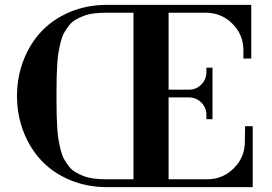

<svg xmlns="http://www.w3.org/2000/svg" viewBox="-20 -768 1117 788"><path d="M418 0Q336.9 0 267.6 -29.1Q198.2 -58.1 150.6 -108.4Q103 -158.7 76.4 -227.5Q49.8 -296.4 49.8 -374Q49.8 -451.7 76.4 -520.5Q103 -589.4 150.6 -639.6Q198.2 -689.9 267.6 -719Q336.9 -748 418 -748H1011.2V-527.8H979V-563Q978.5 -626.5 933.3 -671.1Q888.2 -715.8 824.2 -715.8H671.9V-399.9H754.9Q785.2 -399.9 806.2 -421.1Q827.1 -442.4 827.1 -472.2V-490.2H852.1V-278.8H827.1V-295.9Q827.1 -326.2 806.2 -347.2Q785.2 -368.2 754.9 -368.2H671.9V-32.2H830.1Q894 -32.2 939.2 -76.9Q984.4 -121.6 984.9 -185.1L985.8 -250H1017.1V0ZM211.9 -355Q211.9 -320.3 212.6 -294.7Q213.4 -269 215.1 -241Q216.8 -212.9 220.5 -192.6Q224.1 -172.4 229.5 -150.9Q234.9 -129.4 243.2 -114.7Q251.5 -100.1 262.5 -85.7Q273.4 -71.3 288.3 -62.3Q303.2 -53.2 321.8 -45.9Q340.3 -38.6 363.3 -35.4Q386.2 -32.2 414.1 -32.2H527.8V-715.8H414.1Q386.2 -715.8 363.3 -712.6Q340.3 -709.5 321.8 -702.1Q303.2 -694.8 288.3 -685.8Q273.4 -676.8 262.5 -662.4Q251.5 -647.9 243.2 -633.3Q234.9 -618.7 229.5 -597.2Q224.1 -575.7 220.5 -555.4Q216.8 -535.2 215.1 -507.1Q213.4 -479 212.6 -453.4Q211.9 -427.7 211.9 -393.1Z"/></svg>

Font: Fin Serif Display
Style: Italic
Weight: 400
Designer: J. Blake Harris
Version: Version 1.006;FEAKit 1.0